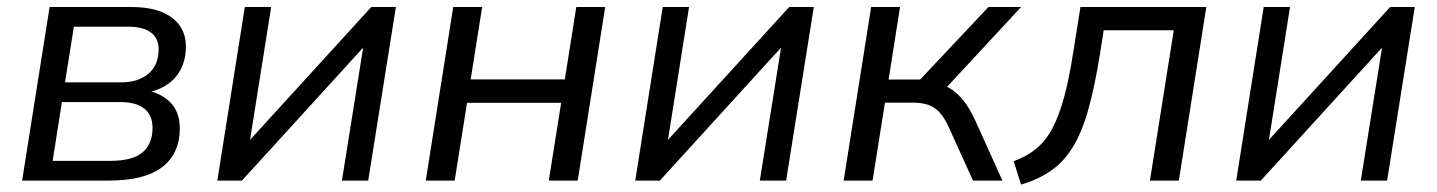

<svg xmlns="http://www.w3.org/2000/svg" viewBox="-20 -506 4026 538"><path d="M42 0 119 -486.3H347.5Q399.2 -486.3 433.1 -472.4Q467 -458.5 483.9 -433.8Q500.9 -409.1 500.9 -376Q500.9 -336.9 484.4 -307.8Q467.9 -278.8 437.6 -262.6Q407.3 -246.3 364.7 -242.3L367.2 -254.8Q418.5 -252.9 451.2 -224.9Q483.8 -196.9 483.8 -146.3Q483.8 -76.3 435 -38.2Q386.1 0 284.9 0ZM127.6 -55.3H289.2Q351.4 -55.3 379.4 -79Q407.4 -102.7 407.4 -147.7Q407.4 -183.6 384.2 -201.8Q360.9 -220 317 -220H153.4ZM162.2 -275.3H319.9Q367.4 -275.3 396 -299.5Q424.5 -323.8 424.5 -367.8Q424.5 -398.7 402.8 -414.9Q381.1 -431.1 340.6 -431.1H187Z M589 0 666 -486.3H739.8L674.8 -77.1H646.9L1020.3 -486.3H1089.3L1011.8 0H938.1L1003.5 -409.7H1031.4L658 0Z M1173 0 1250 -486.3H1331L1298.9 -283.6H1562.7L1594.8 -486.3H1675.8L1598.8 0H1517.8L1552.4 -217.9H1288.7L1254 0Z M1760 0 1837 -486.3H1910.8L1845.8 -77.1H1817.9L2191.3 -486.3H2260.3L2182.8 0H2109.1L2174.5 -409.7H2202.4L1829 0Z M2344 0 2421 -486.3H2502L2469.9 -283.1H2558.4L2749.6 -486.3H2841.1L2622.4 -250.4L2592.6 -273.2Q2617.1 -271.7 2638.1 -260.5Q2659.1 -249.3 2677.9 -226.5Q2696.8 -203.7 2713.9 -165.9L2788.8 0H2706.3L2639.7 -147.2Q2627 -175.5 2612.8 -190.9Q2598.7 -206.3 2580.5 -212.4Q2562.3 -218.4 2537.5 -218.4H2459.7L2425 0Z M2841 11.3 2820.4 -54.2Q2856.6 -67.4 2883.2 -89.1Q2909.8 -110.8 2928.6 -145.9Q2947.4 -181 2961.7 -233.8Q2976.1 -286.5 2987.7 -361.9L3007.5 -486.3H3360.2L3283.2 0H3202.2L3269 -421.2H3072.6L3062.6 -357.1Q3048 -265.7 3030.3 -201.8Q3012.6 -137.8 2987.5 -96Q2962.3 -54.1 2926.5 -28.7Q2890.7 -3.4 2841 11.3Z M3444 0 3521 -486.3H3594.8L3529.8 -77.1H3501.9L3875.3 -486.3H3944.3L3866.8 0H3793.1L3858.5 -409.7H3886.4L3513 0Z"/></svg>

Font: Nunito Sans 12pt ExtraLight
Style: Italic
Weight: 200
Italic angle: -9°
Designer: Vernon Adams
Foundry: Vernon Adams
Version: Version 3.101;gftools[0.9.27]